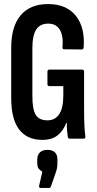

<svg xmlns="http://www.w3.org/2000/svg" viewBox="-20 -681 478 943"><path d="M188 6Q113 6 74 -45Q35 -96 35 -200V-446Q35 -551 81.5 -606Q128 -661 216 -661Q306 -661 352 -604Q398 -547 391 -449Q390 -438 382 -438L295 -439Q286 -439 287 -449Q292 -504 274 -534.5Q256 -565 217 -565Q177 -565 158 -536Q139 -507 139 -445V-208Q139 -144 155.5 -117Q172 -90 213 -90Q251 -90 271 -120.5Q291 -151 291 -213V-258H222Q213 -258 213 -269V-328Q213 -339 222 -339H384Q393 -339 393 -328V-145Q393 -97 394.5 -66.5Q396 -36 399 -12Q401 0 391 0H323Q314 0 313 -9Q311 -21 309.5 -37.5Q308 -54 308 -78H306Q291 -39 263 -16.5Q235 6 188 6ZM179 242Q171 242 172 232L188 162Q178 157 170.5 148Q163 139 163 119V102Q163 79 176.5 67Q190 55 212 55Q237 55 249.5 67Q262 79 262 102V119Q262 133 260 144Q258 155 253 169L230 235Q227 242 221 242Z"/></svg>

Font: Sofia Sans Extra Condensed
Style: Bold
Weight: 700
Designer: Botio Nikoltchev, Ani Petrova
Foundry: lettersoup
Version: Version 4.101